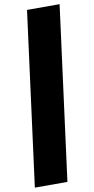

<svg xmlns="http://www.w3.org/2000/svg" viewBox="-119 -882 514 1045"><g transform="rotate(-10 138.0 -360.0)"><path d="M111 -840H291L165 120H-15Z"/></g></svg>

Font: Tanohe Sans Black
Style: Italic
Weight: 900
Designer: Village Type and Design LLC & Cristiano Sobral
Foundry: Cooper Hewitt Smithsonian Design Museum
Version: Version 1.00;January 12, 2020;FontCreator 12.0.0.2547 64-bit